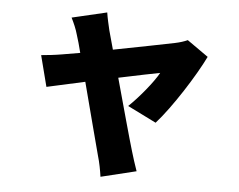

<svg xmlns="http://www.w3.org/2000/svg" viewBox="-53 -712 1106 887"><g transform="rotate(5 500.0 -268.5)"><path d="M409 -648 247 -610C259 -586 271 -559 278 -533C285 -512 293 -483 301 -451C262 -444 232 -439 219 -437C184 -431 155 -428 122 -425L159 -281C191 -288 259 -303 336 -320C371 -188 408 -43 424 15C433 45 440 82 444 111L608 71C600 50 584 -2 579 -19C562 -75 523 -218 486 -352C576 -371 654 -387 677 -391C654 -348 588 -268 543 -226L676 -160C747 -239 846 -395 889 -484L791 -553C776 -546 754 -539 734 -535C692 -526 568 -502 450 -479C441 -512 433 -542 426 -566C420 -592 413 -621 409 -648Z"/></g></svg>

Font: Noto Sans JP Black
Style: Regular
Weight: 900
Designer: Ryoko NISHIZUKA 西塚涼子 (kana, bopomofo & ideographs); Paul D. Hunt (Latin, Greek & Cyrillic); Sandoll Communications 산돌커뮤니
Foundry: Adobe
Version: Version 2.002;hotconv 1.0.116;makeotfexe 2.5.65601